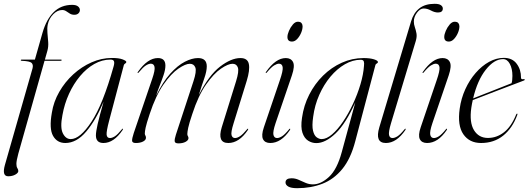

<svg xmlns="http://www.w3.org/2000/svg" viewBox="-42 -742 2772 1007"><path d="M67 -426.5Q67 -429.5 72 -429.5H141L180.5 -568.5Q201 -640.5 239.8 -678.5Q278.5 -716.5 336.5 -716.5Q357 -716.5 367 -708.5Q377 -700.5 377 -689.5Q377 -679 369.2 -671.8Q361.5 -664.5 348 -664.5Q334 -664.5 324.2 -670.8Q314.5 -677 305.2 -683.2Q296 -689.5 284 -689.5Q259 -689.5 237 -667Q215 -644.5 208.5 -613.5Q204.5 -593.5 206.8 -569.5Q209 -545.5 210.8 -521.2Q212.5 -497 206.5 -475.5L193.5 -429.5H277Q281.5 -429.5 281.5 -427Q281.5 -423 273.5 -423H191.5L54 64Q44 101 44 117.5Q44 132 49 139.8Q54 147.5 54 155Q54 165 38.2 173.8Q22.5 182.5 1 182.5Q-32.5 182.5 -16.5 124L128.5 -383Q133.5 -402 124 -411.8Q114.5 -421.5 72.5 -423Q67 -423 67 -426.5Z M530.5 -109.5Q515.5 -53 517.2 -35.5Q519 -18 535 -18Q546 -18 560.5 -27.2Q575 -36.5 597 -63.5Q600 -68 602 -67Q604.5 -65.5 601 -60Q555 8 500.5 8Q461 8 461 -32Q461 -50.5 470.2 -91.5Q479.5 -132.5 501.5 -209Q461 -112 410.2 -52Q359.5 8 300.5 8Q257.5 8 236.2 -29.5Q215 -67 230 -151Q239 -208.5 268.8 -260.2Q298.5 -312 342.2 -352Q386 -392 438.2 -415Q490.5 -438 545 -438Q581.5 -438 601 -430.5Q620.5 -423 620.5 -417Q620.5 -412 614.8 -409Q609 -406 607.5 -400.5ZM285.5 -138.5Q272.5 -72.5 287.8 -42.5Q303 -12.5 329 -12.5Q378 -12.5 438 -103.8Q498 -195 553.5 -392.5Q559 -410.5 556 -420Q553 -429.5 537.5 -429.5Q493.5 -429.5 452.8 -406.5Q412 -383.5 378 -343Q344 -302.5 320 -250Q296 -197.5 285.5 -138.5Z M880.5 -35.5 972.5 -315.5Q990 -368.5 982.5 -388Q975 -407.5 953.5 -407.5Q931 -407.5 893.5 -382Q856 -356.5 815.5 -298.8Q775 -241 743 -144Q726 -93 721.8 -72.5Q717.5 -52 717.5 -42Q717.5 -36 720.5 -31.2Q723.5 -26.5 723.5 -19.5Q723.5 -7.5 708.5 0.2Q693.5 8 670.5 8Q651.5 8 650.8 -3.5Q650 -15 659.5 -44L756.5 -329Q772 -374 768.5 -391Q765 -408 749 -408Q738 -408 723.2 -398.8Q708.5 -389.5 685.5 -362Q682 -358 680 -359.5Q678.5 -360.5 681 -364.5Q732 -437.5 786 -437.5Q825.5 -437.5 825.5 -398.5Q825.5 -376.5 816.2 -349Q807 -321.5 795.5 -293Q784 -264.5 777 -240.5Q812 -312.5 851 -355.8Q890 -399 927.5 -418.2Q965 -437.5 996.5 -437.5Q1042.5 -437.5 1042.5 -394Q1042.5 -368 1029.2 -330.5Q1016 -293 1000.5 -243Q1053.5 -347.5 1112 -392.5Q1170.5 -437.5 1219 -437.5Q1257 -437.5 1263.2 -406.2Q1269.5 -375 1252 -318L1183.5 -96.5Q1168 -47.5 1172.5 -32.8Q1177 -18 1190.5 -18Q1202 -18 1216.8 -27.5Q1231.5 -37 1253.5 -63.5Q1257 -68 1259 -67Q1261 -65.5 1258 -60Q1212 8 1155.5 8Q1096 8 1121 -74.5L1196 -315.5Q1212.5 -368.5 1205.5 -388Q1198.5 -407.5 1177.5 -407.5Q1154.5 -407.5 1117 -382Q1079.5 -356.5 1038.8 -298.8Q998 -241 966.5 -144Q950 -95 945.2 -72.2Q940.5 -49.5 940.5 -39Q940.5 -32.5 943.5 -28Q946.5 -23.5 946.5 -17.5Q946.5 -6.5 931.5 1.8Q916.5 10 893.5 10Q875.5 10 874.2 -1Q873 -12 880.5 -35.5Z M1489.5 -524Q1465.5 -524 1465.5 -548Q1465.5 -561.5 1473.5 -580.2Q1481.5 -599 1494 -613.5Q1506.5 -628 1520 -628Q1534 -628 1539.5 -620.8Q1545 -613.5 1545 -604Q1545 -587.5 1537 -569Q1529 -550.5 1516.5 -537.2Q1504 -524 1489.5 -524ZM1403.5 -96.5Q1388 -50.5 1392.2 -34.2Q1396.5 -18 1411 -18Q1422.5 -18 1437.2 -27.2Q1452 -36.5 1474 -63.5Q1477.5 -68 1479.5 -67Q1481.5 -65.5 1478.5 -60Q1432.5 8 1375.5 8Q1347.5 8 1337.5 -12Q1327.5 -32 1342 -74.5L1425 -319Q1443.5 -372 1440.5 -390Q1437.5 -408 1421 -408Q1410.5 -408 1395.5 -398.8Q1380.5 -389.5 1357.5 -362Q1354.5 -358 1352 -359.5Q1350.5 -360.5 1353 -364.5Q1404 -437.5 1457 -437.5Q1484 -437.5 1494.8 -416.8Q1505.5 -396 1489 -347Z M1821.5 -2Q1797.5 90.5 1753.2 144.5Q1709 198.5 1648.8 221.8Q1588.5 245 1516.5 245Q1485 245 1470.2 236.5Q1455.5 228 1455.5 215Q1455.5 193 1487.5 193Q1506.5 193 1524.2 201Q1542 209 1560.5 217Q1579 225 1599 225Q1641 225 1683.5 185.8Q1726 146.5 1750.5 55.5L1821.5 -205Q1771 -92.5 1717.8 -42Q1664.5 8.5 1617 8.5Q1594 8.5 1574 -4.2Q1554 -17 1544.2 -46Q1534.5 -75 1542 -124.5Q1551 -189 1579.8 -245.5Q1608.5 -302 1652.2 -345.2Q1696 -388.5 1750.5 -413Q1805 -437.5 1865 -437.5Q1898 -437.5 1919 -431Q1940 -424.5 1940 -417Q1940 -411.5 1934.2 -409Q1928.5 -406.5 1927 -401ZM1600.5 -129.5Q1593.5 -81.5 1599.8 -56.2Q1606 -31 1619 -21.8Q1632 -12.5 1645 -12.5Q1670.5 -12.5 1699.8 -37.5Q1729 -62.5 1757.2 -104.2Q1785.5 -146 1809.2 -196.8Q1833 -247.5 1848.5 -299.8Q1864 -352 1867 -396.5Q1869 -411.5 1866 -420Q1863 -428.5 1849.5 -428.5Q1808 -428.5 1767 -405Q1726 -381.5 1691.2 -340Q1656.5 -298.5 1632.5 -244.5Q1608.5 -190.5 1600.5 -129.5Z M2237.5 -722Q2260.5 -722 2270.5 -714.8Q2280.5 -707.5 2280.5 -697.5Q2280.5 -676.5 2255 -676.5Q2237.5 -676.5 2218.2 -687Q2199 -697.5 2180 -697.5Q2161.5 -697.5 2145 -675.5Q2128.5 -653.5 2128.5 -629.5Q2128.5 -614 2133.8 -599.2Q2139 -584.5 2142.2 -567.2Q2145.5 -550 2138.5 -526.5L2009 -96.5Q1995 -49.5 1998.5 -33.8Q2002 -18 2016.5 -18Q2028 -18 2042.8 -27.2Q2057.5 -36.5 2079.5 -63.5Q2082.5 -68 2085 -67Q2087 -65.5 2084 -60Q2037.5 8 1982 8Q1923 8 1947.5 -74.5L2114 -630Q2127.5 -675 2157.8 -698.5Q2188 -722 2237.5 -722Z M2312 -524Q2288 -524 2288 -548Q2288 -561.5 2296 -580.2Q2304 -599 2316.5 -613.5Q2329 -628 2342.5 -628Q2356.5 -628 2362 -620.8Q2367.5 -613.5 2367.5 -604Q2367.5 -587.5 2359.5 -569Q2351.5 -550.5 2339 -537.2Q2326.5 -524 2312 -524ZM2226 -96.5Q2210.5 -50.5 2214.8 -34.2Q2219 -18 2233.5 -18Q2245 -18 2259.8 -27.2Q2274.5 -36.5 2296.5 -63.5Q2300 -68 2302 -67Q2304 -65.5 2301 -60Q2255 8 2198 8Q2170 8 2160 -12Q2150 -32 2164.5 -74.5L2247.5 -319Q2266 -372 2263 -390Q2260 -408 2243.5 -408Q2233 -408 2218 -398.8Q2203 -389.5 2180 -362Q2177 -358 2174.5 -359.5Q2173 -360.5 2175.5 -364.5Q2226.5 -437.5 2279.5 -437.5Q2306.5 -437.5 2317.2 -416.8Q2328 -396 2311.5 -347Z M2671 -139Q2645.5 -69.5 2597.2 -30.8Q2549 8 2481 8Q2420 8 2388.2 -37.8Q2356.5 -83.5 2369 -172Q2376.5 -226 2398.5 -274.2Q2420.5 -322.5 2452.8 -359.5Q2485 -396.5 2523 -417.5Q2561 -438.5 2600.5 -438.5Q2645 -438.5 2668 -407.5Q2691 -376.5 2690.5 -335Q2690.5 -324 2704 -327Q2709 -328 2710 -325Q2711 -322 2706.5 -320Q2702.5 -318.5 2681 -310.2Q2659.5 -302 2627.8 -290Q2596 -278 2560.8 -264.5Q2525.5 -251 2492.8 -238.2Q2460 -225.5 2437.5 -217Q2433 -197.5 2430 -177Q2419 -100 2444 -59.2Q2469 -18.5 2517 -18.5Q2563 -18.5 2601.2 -48.2Q2639.5 -78 2665 -141Q2667 -146 2670 -146Q2673.5 -145.5 2671 -139ZM2596.5 -432Q2550 -432 2506 -376.5Q2462 -321 2439.5 -226Q2461 -234.5 2490.2 -246Q2519.5 -257.5 2549.2 -269.2Q2579 -281 2603.8 -290.8Q2628.5 -300.5 2641 -305.5Q2645.5 -318.5 2645.5 -344Q2645.5 -381.5 2632 -406.8Q2618.5 -432 2596.5 -432Z"/></svg>

Font: Fraunces 144pt Light
Style: Italic
Weight: 300
Italic angle: -16°
Version: Version 1.000;[0bf87f6ff]